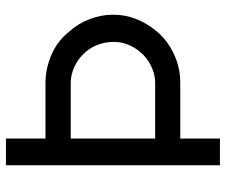

<svg xmlns="http://www.w3.org/2000/svg" viewBox="-77 -683 760 646"><g transform="rotate(-90 303.0 -360.0)"><path d="M70 0V-720H160V-587H348Q386.5 -587 423 -574Q451 -565 475.8 -548.2Q500.5 -531.5 518.5 -508.5Q546 -478.5 561.2 -439.5Q576.5 -400.5 576.5 -360Q576.5 -358.5 576.5 -357.5Q576.5 -319.5 562.5 -283.2Q548.5 -247 524 -217Q494 -179 447 -156.2Q400 -133.5 348 -133.5H160V0ZM160 -218H347.5Q376.5 -218 405.2 -232.2Q434 -246.5 453.5 -271Q468.5 -290 476.8 -311.8Q485 -333.5 485 -355Q485 -357.5 485 -360Q484.5 -387.5 474.5 -413.2Q464.5 -439 445.5 -458Q427.5 -477.5 401 -489.8Q374.5 -502 347.5 -502H160Z"/></g></svg>

Font: Cns Manrope Med
Style: Regular
Weight: 500
Designer: Mikhail Sharanda
Foundry: Mikhail Sharanda
Version: Version 4.504